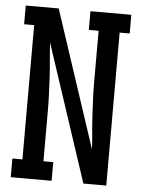

<svg xmlns="http://www.w3.org/2000/svg" viewBox="-53 -777 605 819"><g transform="rotate(5 250.0 -367.5)"><path d="M24 0V-80H67V-655H24V-735H165L359 -148Q357 -184 353.5 -221Q350 -258 348 -294.5Q346 -331 344.5 -367.5Q343 -404 343 -441V-655H301V-735H476V-655H433V0H335L141 -587Q143 -551 146.5 -514Q150 -477 152 -440.5Q154 -404 155.5 -367.5Q157 -331 157 -294V-80H199V0Z"/></g></svg>

Font: Iosevka Curly Slab Medium
Style: Regular
Weight: 500
Monospace: yes
Designer: Belleve Invis
Foundry: Belleve Invis
Version: Version 22.1.2; ttfautohint (v1.8.4)